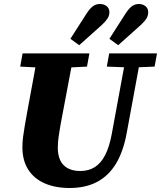

<svg xmlns="http://www.w3.org/2000/svg" viewBox="-20 -922 805 960"><path d="M218 -582 81 -589 93 -655H427L415 -589L276 -582ZM328 18Q257 18 204 -5Q151 -28 121.5 -73.5Q92 -119 92 -186Q92 -211 95.5 -238.5Q99 -266 104 -294L116 -362Q125 -411 134 -459.5Q143 -508 152 -557Q161 -606 169 -655H350L283 -300Q278 -271 273.5 -241Q269 -211 269 -183Q269 -148 280.5 -122Q292 -96 317.5 -81.5Q343 -67 382 -67Q423 -67 454 -86.5Q485 -106 506 -147Q527 -188 539 -253L613 -655H687L613 -254Q596 -163 559.5 -103Q523 -43 465.5 -12.5Q408 18 328 18ZM618 -585 514 -589 526 -655H765L753 -589L656 -585ZM332 -728 412 -853Q428 -878 443.5 -890Q459 -902 479 -902Q500 -902 513.5 -891Q527 -880 527 -861Q527 -844 518 -830Q509 -816 490 -798L376 -696ZM527 -728 607 -853Q623 -878 638.5 -890Q654 -902 674 -902Q694 -902 707.5 -891Q721 -880 721 -861Q721 -844 712.5 -830Q704 -816 685 -798L571 -696Z"/></svg>

Font: Source Serif 4 ExtraBold
Style: Italic
Weight: 800
Italic angle: -12°
Designer: Frank Grießhammer
Foundry: Adobe Systems Incorporated
Version: Version 4.004;hotconv 1.0.116;makeotfexe 2.5.65601